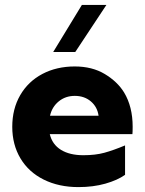

<svg xmlns="http://www.w3.org/2000/svg" viewBox="-20 -753 591 783"><path d="M285 -482Q356 -482 407.5 -451Q459 -420 486 -376Q521 -318 521 -236Q521 -215 520 -206H183Q193 -164 228.5 -142Q264 -120 320 -120Q369 -120 405.5 -130Q442 -140 490 -160V-40Q459 -18 409.5 -4Q360 10 300 10Q220 10 158.5 -20.5Q97 -51 63.5 -107Q30 -163 30 -236Q30 -309 62.5 -365Q95 -421 153 -451.5Q211 -482 285 -482ZM382 -281Q377 -317 350.5 -339.5Q324 -362 285 -362Q247 -362 219.5 -339.5Q192 -317 184 -281ZM314 -733H414L287 -541H197Z"/></svg>

Font: Madhuban Bold
Style: Regular
Weight: 700
Designer: jaikishan Patel
Foundry: MagicType
Version: Version 1.000